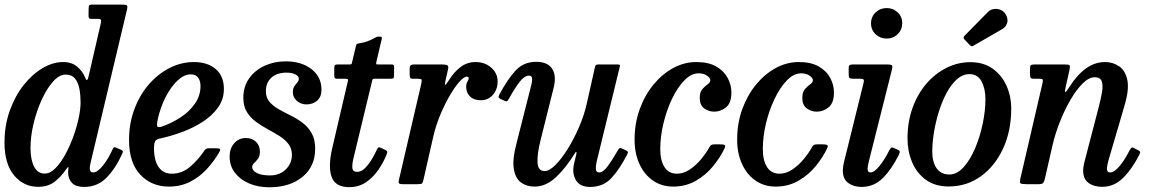

<svg xmlns="http://www.w3.org/2000/svg" viewBox="-22 -800 5005 834"><path d="M509 -132.5Q480 -68 440.5 -28Q401 12 343.5 12Q308.5 12 292 -4.2Q275.5 -20.5 274 -46Q273.5 -52 274 -56.2Q274.5 -60.5 275 -65Q278 -83 265.5 -65Q244 -33 215.5 -10.8Q187 11.5 144 11.5Q80.5 11.5 39 -38.5Q-2.5 -88.5 -2.5 -180.5Q-2.5 -255.5 20.5 -319.5Q43.5 -383.5 81 -430.8Q118.5 -478 163.2 -504.2Q208 -530.5 251.5 -530.5Q290.5 -530.5 314 -509.8Q337.5 -489 346.5 -466Q356 -439.5 362 -465L415.5 -697Q417.5 -706 416.8 -712Q416 -718 404.5 -718H375Q366.5 -718 364.5 -721.5Q362.5 -725 362.5 -734.5L363 -761.5Q363 -771.5 365 -775.8Q367 -780 376 -780H507.5Q524.5 -780 528.8 -777Q533 -774 530 -760L371 -91Q368 -79.5 368 -69Q368 -51 382 -51Q401 -51 424.5 -80Q448 -109 467 -151Q470 -157.5 472.5 -159.5Q475 -161.5 481.5 -159L503.5 -149.5Q510.5 -147 511.5 -143.8Q512.5 -140.5 509 -132.5ZM328 -355Q328 -386 323 -413.5Q318 -441 304 -458.5Q290 -476 263 -476Q235.5 -476 208.5 -445.8Q181.5 -415.5 159.2 -367Q137 -318.5 123.8 -263Q110.5 -207.5 110.5 -157Q110.5 -107 126 -76.5Q141.5 -46 172 -46Q195 -46 217.5 -68Q240 -90 259.8 -125.5Q279.5 -161 295 -202.8Q310.5 -244.5 319.2 -284.5Q328 -324.5 328 -355Z M538.5 -191.5Q538.5 -263.5 561.5 -325.2Q584.5 -387 624.2 -433Q664 -479 714.8 -504.8Q765.5 -530.5 820.5 -530.5Q879 -530.5 914.8 -500.2Q950.5 -470 950.5 -413.5Q950.5 -368 924.5 -332.2Q898.5 -296.5 857 -270Q815.5 -243.5 767 -225.8Q718.5 -208 673.5 -198.5Q658 -195 652.8 -187.8Q647.5 -180.5 647 -159Q646.5 -103.5 666.8 -74.5Q687 -45.5 724 -45.5Q769 -45.5 804.2 -76Q839.5 -106.5 865.5 -145.5Q870 -152 874.2 -154Q878.5 -156 890 -156H915Q930.5 -156 933.5 -152.5Q936.5 -149 929.5 -137.5Q907.5 -99.5 876.2 -65.5Q845 -31.5 804 -10.5Q763 10.5 712 10.5Q636 10.5 587.2 -41.5Q538.5 -93.5 538.5 -191.5ZM679 -249.5Q722 -264 761 -289.2Q800 -314.5 824.2 -349Q848.5 -383.5 849 -425Q849 -449 838.5 -463Q828 -477 806 -477Q778 -477 749.5 -450.5Q721 -424 698 -379.5Q675 -335 663 -281Q659 -262.5 660.5 -253.5Q662 -244.5 679 -249.5Z M1246 -126.5Q1246 -155 1230.8 -174.8Q1215.5 -194.5 1191.5 -209.5Q1167.5 -224.5 1140.5 -239Q1113.5 -253.5 1089.5 -271.2Q1065.5 -289 1050.2 -313.8Q1035 -338.5 1035 -375Q1035 -424.5 1060.5 -460Q1086 -495.5 1127.8 -514.5Q1169.5 -533.5 1218.5 -533.5Q1287.5 -533.5 1331 -499.8Q1374.5 -466 1374.5 -410Q1374.5 -379 1355.5 -362.8Q1336.5 -346.5 1309.5 -346.5Q1284.5 -346.5 1267.2 -362.2Q1250 -378 1250 -398.5Q1250 -415.5 1256.5 -425Q1263 -434.5 1269.5 -441.8Q1276 -449 1276 -458.5Q1276 -469.5 1260.8 -477Q1245.5 -484.5 1223 -484.5Q1181 -484.5 1157 -462.8Q1133 -441 1133 -404Q1133 -376 1148.5 -357.8Q1164 -339.5 1188.2 -325.8Q1212.5 -312 1240 -298.5Q1267.5 -285 1291.8 -267Q1316 -249 1331.5 -222Q1347 -195 1347 -154Q1347 -77 1292 -31.8Q1237 13.5 1148 13.5Q1099 13.5 1060 -3.2Q1021 -20 998.2 -50Q975.5 -80 975.5 -119Q975.5 -156 995.8 -178.2Q1016 -200.5 1045.5 -200.5Q1073.5 -200.5 1090.2 -183.8Q1107 -167 1107 -141Q1106.5 -121 1098.2 -110Q1090 -99 1081.8 -91.5Q1073.5 -84 1073.5 -74.5Q1073.5 -58.5 1094.5 -48.2Q1115.5 -38 1150.5 -38Q1192.5 -38 1219 -63.8Q1245.5 -89.5 1246 -126.5Z M1444.5 -520H1495Q1504.5 -520 1505.5 -522.5Q1506.5 -525 1508 -532.5L1523.5 -597.5Q1525.5 -607.5 1528.2 -609Q1531 -610.5 1541.5 -612.5Q1560.5 -615 1576.5 -621.5Q1592.5 -628 1602 -633.5Q1610.5 -638 1613.8 -639.5Q1617 -641 1626 -641Q1634 -641 1635.8 -639Q1637.5 -637 1636 -630L1613 -531.5Q1611.5 -524 1612 -522Q1612.5 -520 1621.5 -520H1676Q1686 -520 1688.2 -517.5Q1690.5 -515 1690 -503.5L1689.5 -474Q1689.5 -462.5 1686.8 -460.2Q1684 -458 1673.5 -458H1606Q1598.5 -458 1597 -456Q1595.5 -454 1594 -447L1513.5 -113Q1507.5 -89.5 1508.5 -71.5Q1509.5 -53.5 1530 -53.5Q1547 -53.5 1563 -69.2Q1579 -85 1591.8 -106.2Q1604.5 -127.5 1612.5 -144.5Q1615.5 -152 1619.2 -157.2Q1623 -162.5 1632 -158L1652 -148.5Q1659.5 -144.5 1660.2 -141.5Q1661 -138.5 1657 -128Q1644.5 -96.5 1622.5 -63.8Q1600.5 -31 1568.8 -9Q1537 13 1495.5 13Q1435 13 1418.8 -31Q1402.5 -75 1421 -156L1488.5 -445Q1490.5 -453 1488.8 -455.5Q1487 -458 1477 -458H1441.5Q1434 -458 1432 -461.5Q1430 -465 1430 -473V-504Q1430 -513.5 1432.8 -516.8Q1435.5 -520 1444.5 -520Z M1776 -520H1897.5Q1915.5 -520 1921.5 -516.2Q1927.5 -512.5 1924 -498L1913.5 -452Q1909 -431.5 1911.8 -431.2Q1914.5 -431 1926.5 -449.5Q1950 -487.5 1978.8 -509Q2007.5 -530.5 2043.5 -530.5Q2084.5 -530.5 2112 -506Q2139.5 -481.5 2139.5 -446.5Q2139.5 -411 2118.8 -387.8Q2098 -364.5 2067 -364.5Q2036.5 -364.5 2019.8 -380.8Q2003 -397 2003 -423Q2003 -437.5 2008.5 -445.8Q2014 -454 2014 -460Q2014 -467 2006 -467Q1993 -467 1972.8 -444Q1952.5 -421 1930.5 -383Q1908.5 -345 1889.5 -298.8Q1870.5 -252.5 1860 -206.5L1817.5 -19.5Q1814.5 -7 1811.5 -3.5Q1808.5 0 1792.5 0H1729Q1712.5 0 1710.5 -4.8Q1708.5 -9.5 1711.5 -21.5L1807.5 -434.5Q1811 -450.5 1809 -454.2Q1807 -458 1791.5 -458H1772.5Q1762 -458 1759.8 -462.2Q1757.5 -466.5 1757.5 -479.5V-504.5Q1757.5 -520 1776 -520Z M2147 -389Q2182.5 -456 2217.8 -493.8Q2253 -531.5 2307 -531.5Q2357 -531.5 2376.8 -500.8Q2396.5 -470 2382 -415L2326.5 -193Q2311 -132 2312.8 -94.5Q2314.5 -57 2344.5 -57Q2364 -57 2390.2 -83Q2416.5 -109 2443.2 -151.8Q2470 -194.5 2492.2 -245.5Q2514.5 -296.5 2526 -346.5L2562.5 -509Q2564 -515 2566.8 -517.5Q2569.5 -520 2577 -520H2658.5Q2668 -520 2670 -518.5Q2672 -517 2670 -509.5L2569.5 -97Q2566 -82 2566.2 -66.5Q2566.5 -51 2580 -51Q2598 -51 2618 -78.2Q2638 -105.5 2660.5 -145Q2665.5 -153.5 2668.8 -156Q2672 -158.5 2679.5 -155L2695.5 -147.5Q2703.5 -144 2705.2 -140.8Q2707 -137.5 2702 -128.5Q2669.5 -65 2633.8 -26.5Q2598 12 2541.5 12Q2497 12 2479.5 -17.5Q2462 -47 2471.5 -89L2481 -128Q2483.5 -139 2481 -139.8Q2478.5 -140.5 2474.5 -133.5Q2437.5 -72.5 2393.8 -31Q2350 10.5 2300 10.5Q2266 10.5 2241.5 -7Q2217 -24.5 2210 -65.8Q2203 -107 2222 -179L2282.5 -417.5Q2284.5 -425.5 2287.5 -438.2Q2290.5 -451 2289 -461.2Q2287.5 -471.5 2276 -471.5Q2256 -471.5 2234.8 -444Q2213.5 -416.5 2189.5 -372.5Q2185 -365 2181.5 -361.5Q2178 -358 2170 -362L2152.5 -370Q2144.5 -374 2143.8 -377.5Q2143 -381 2147 -389Z M3155 -398.5Q3155 -352.5 3131.8 -333.8Q3108.5 -315 3080 -315Q3056.5 -315 3037 -329.2Q3017.5 -343.5 3017.5 -374Q3017.5 -400 3029 -413Q3040.5 -426 3052 -434Q3063.5 -442 3063.5 -452Q3063.5 -461 3049.2 -471.2Q3035 -481.5 3012.5 -481.5Q2980.5 -481.5 2950.8 -451Q2921 -420.5 2897.2 -371Q2873.5 -321.5 2859.8 -264Q2846 -206.5 2846 -152Q2846 -102.5 2864.5 -74Q2883 -45.5 2918.5 -45.5Q2947.5 -45.5 2974.8 -64Q3002 -82.5 3024 -109.2Q3046 -136 3059.5 -160.5Q3063 -167.5 3067.2 -170.2Q3071.5 -173 3083 -173H3106Q3121 -173 3125.8 -169.8Q3130.5 -166.5 3125.5 -156Q3107.5 -117.5 3076.2 -79Q3045 -40.5 3001 -15Q2957 10.5 2902 10.5Q2851.5 10.5 2813.8 -16Q2776 -42.5 2755.2 -88.5Q2734.5 -134.5 2734.5 -193Q2734.5 -264.5 2756.8 -325.8Q2779 -387 2817 -433Q2855 -479 2902.8 -504.8Q2950.5 -530.5 3002.5 -530.5Q3056 -530.5 3089.8 -510.8Q3123.5 -491 3139.2 -460.8Q3155 -430.5 3155 -398.5Z M3600.5 -398.5Q3600.5 -352.5 3577.2 -333.8Q3554 -315 3525.5 -315Q3502 -315 3482.5 -329.2Q3463 -343.5 3463 -374Q3463 -400 3474.5 -413Q3486 -426 3497.5 -434Q3509 -442 3509 -452Q3509 -461 3494.8 -471.2Q3480.5 -481.5 3458 -481.5Q3426 -481.5 3396.2 -451Q3366.5 -420.5 3342.8 -371Q3319 -321.5 3305.2 -264Q3291.5 -206.5 3291.5 -152Q3291.5 -102.5 3310 -74Q3328.5 -45.5 3364 -45.5Q3393 -45.5 3420.2 -64Q3447.5 -82.5 3469.5 -109.2Q3491.5 -136 3505 -160.5Q3508.5 -167.5 3512.8 -170.2Q3517 -173 3528.5 -173H3551.5Q3566.5 -173 3571.2 -169.8Q3576 -166.5 3571 -156Q3553 -117.5 3521.8 -79Q3490.5 -40.5 3446.5 -15Q3402.5 10.5 3347.5 10.5Q3297 10.5 3259.2 -16Q3221.5 -42.5 3200.8 -88.5Q3180 -134.5 3180 -193Q3180 -264.5 3202.2 -325.8Q3224.5 -387 3262.5 -433Q3300.5 -479 3348.2 -504.8Q3396 -530.5 3448 -530.5Q3501.5 -530.5 3535.2 -510.8Q3569 -491 3584.8 -460.8Q3600.5 -430.5 3600.5 -398.5Z M3761.5 -698.5Q3761.5 -727 3781.5 -746Q3801.5 -765 3829.5 -765Q3857.5 -765 3877.5 -746Q3897.5 -727 3897 -698.5Q3896.5 -670 3877 -651.2Q3857.5 -632.5 3829.5 -632.5Q3801.5 -632.5 3781.5 -651.2Q3761.5 -670 3761.5 -698.5ZM3851.5 -494.5 3752 -99Q3750.5 -93.5 3748.5 -82.5Q3746.5 -71.5 3746.5 -67.5Q3746.5 -51 3759.5 -51Q3775.5 -51 3798.2 -79Q3821 -107 3841 -147.5Q3845 -155 3848.8 -158Q3852.5 -161 3861 -157L3878 -149.5Q3885.5 -146 3886.2 -142Q3887 -138 3883 -129Q3851.5 -65 3812.8 -26.5Q3774 12 3720 12Q3686.5 12 3662.8 -5Q3639 -22 3639 -59Q3639 -66 3640.5 -77Q3642 -88 3644 -95.5L3729 -439.5Q3732 -451 3729 -454.5Q3726 -458 3713 -458H3685Q3671.5 -458 3668 -461.5Q3664.5 -465 3664.5 -478V-503.5Q3664.5 -514.5 3668.8 -517.2Q3673 -520 3683 -520H3830Q3849.5 -520 3852.8 -515.8Q3856 -511.5 3851.5 -494.5Z M3920 -198.5Q3920 -271 3942 -331.8Q3964 -392.5 4002.2 -436.8Q4040.5 -481 4089.8 -505.5Q4139 -530 4193 -530Q4250 -530 4289.5 -502Q4329 -474 4349.8 -428Q4370.5 -382 4370.5 -328Q4370.5 -231 4335 -154.5Q4299.5 -78 4238.2 -34Q4177 10 4099 10Q4039.5 10 3999.5 -19.2Q3959.5 -48.5 3939.8 -96Q3920 -143.5 3920 -198.5ZM4027.5 -141Q4027.5 -96 4046.5 -69Q4065.5 -42 4101.5 -42Q4135 -42 4163.8 -74Q4192.5 -106 4213.8 -156.2Q4235 -206.5 4246.8 -263.2Q4258.5 -320 4258.5 -369.5Q4258.5 -414 4241.8 -446Q4225 -478 4189.5 -478Q4160 -478 4135 -456Q4110 -434 4090.2 -397.2Q4070.5 -360.5 4056.5 -316Q4042.5 -271.5 4035 -225.8Q4027.5 -180 4027.5 -141ZM4345 -740Q4358.5 -718.5 4352.8 -700.2Q4347 -682 4330.5 -673L4209 -603Q4202.5 -599 4199 -599Q4195.5 -599 4190 -605L4167.5 -628.5Q4159.5 -637 4167.5 -644.5L4268.5 -747Q4284 -763.5 4308.2 -761.2Q4332.5 -759 4345 -740Z M4471 -520H4601.5Q4620.5 -520 4623.8 -516.5Q4627 -513 4624 -498L4607.5 -424.5Q4602 -400.5 4605.5 -400Q4609 -399.5 4624 -423.5Q4656.5 -475 4695.2 -502.8Q4734 -530.5 4778 -530.5Q4812 -530.5 4839 -512.2Q4866 -494 4874.8 -452.5Q4883.5 -411 4862.5 -341L4792.5 -102Q4790.5 -95 4788.2 -83.2Q4786 -71.5 4786 -68Q4786 -51 4800 -51Q4818 -51 4840.8 -78Q4863.5 -105 4883.5 -145Q4888.5 -154 4892.2 -157.8Q4896 -161.5 4903.5 -157L4921 -148Q4928 -144.5 4930 -141.2Q4932 -138 4927 -128Q4895 -65 4856 -26.8Q4817 11.5 4765.5 11.5Q4729.5 11.5 4706.2 -5.5Q4683 -22.5 4683 -58.5Q4683 -76 4688.5 -96.5L4748.5 -327Q4759.5 -368 4764.8 -399Q4770 -430 4763.5 -447.2Q4757 -464.5 4733.5 -464.5Q4708 -464.5 4680.8 -437.5Q4653.5 -410.5 4627.8 -366.2Q4602 -322 4581.5 -269.8Q4561 -217.5 4549.5 -167.5L4517 -25Q4514 -12.5 4510 -6.2Q4506 0 4490 0H4436.5Q4414.5 0 4410.5 -4Q4406.5 -8 4410.5 -25.5L4506.5 -439.5Q4509.5 -452.5 4506.5 -455.2Q4503.5 -458 4491.5 -458H4469.5Q4457 -458 4454.5 -462.5Q4452 -467 4452 -480V-499.5Q4452 -512.5 4455.2 -516.2Q4458.5 -520 4471 -520Z"/></svg>

Font: Besley* Narrow Medium
Style: Italic
Weight: 500
Width: 4
Italic angle: -13°
Designer: Owen Earl
Foundry: indestructible type*
Version: Version 3.000; ttfautohint (v1.8.3)